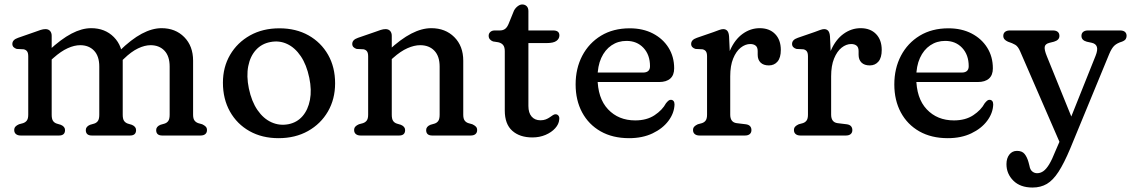

<svg xmlns="http://www.w3.org/2000/svg" viewBox="-20 -607 5070 860"><path d="M211.5 -446.6V-93.4Q211.5 -74.5 217.3 -65.8Q223 -57.1 234.1 -53.4L252.3 -48Q271.3 -40 271.3 -24.4Q271.3 0 244.3 0H72.7Q59.3 0 51.5 -6.4Q43.7 -12.8 43.7 -24.4Q43.7 -34 49.3 -40Q54.9 -46 65.1 -50.4L83.5 -55.4Q94.4 -59.1 100.4 -67.4Q106.5 -75.7 106.5 -93.4V-354.2Q106.5 -370.4 101.1 -377.3Q95.8 -384.2 85.9 -386.2L54.9 -387.8Q46 -390.6 40.6 -396.1Q35.3 -401.6 35.3 -410.2Q35.3 -419.6 41.6 -426.4Q48 -433.2 60.9 -437.6L135.5 -463.6Q150.2 -469.1 161.9 -472.9Q173.6 -476.6 183.7 -476.6Q196.7 -476.6 204.1 -468.5Q211.5 -460.4 211.5 -446.6ZM196.7 -327.4 171.3 -355.8 198.5 -380.8Q253.8 -432.2 300.3 -456.5Q346.7 -480.8 388.4 -480.8Q450.5 -480.8 490.1 -440.8Q529.7 -400.7 529.7 -335.2V-93.4Q529.7 -74.5 535.5 -65.9Q541.2 -57.3 552.3 -53.4L570.5 -48Q589.5 -40 589.5 -24.4Q589.5 0 562.5 0H391.3Q364.3 0 364.3 -24.4Q364.3 -40 383.3 -48L402.1 -53.4Q413.2 -57.1 418.9 -65.8Q424.7 -74.5 424.7 -93.4V-308.8Q424.7 -355.6 401.3 -380.1Q377.9 -404.6 339.2 -404.6Q313.2 -404.6 283.3 -391.1Q253.3 -377.6 219.7 -347.8ZM519.7 -329.2 494.3 -358.8 513.7 -377.8Q568.4 -431.3 615.2 -456.1Q661.9 -480.8 703.6 -480.8Q765.7 -480.8 805.3 -440.8Q844.9 -400.7 844.9 -335.2V-93.4Q844.9 -75.7 851.1 -67.4Q857.2 -59.1 867.9 -55.4L885.7 -50.4Q895.9 -45.6 901.5 -39.8Q907.1 -34 907.1 -24.4Q907.1 -12.8 899.6 -6.4Q892 0 878.1 0H706.5Q679.5 0 679.5 -24.4Q679.5 -40 698.5 -48L717.3 -53.4Q728.4 -57.1 734.1 -65.8Q739.9 -74.5 739.9 -93.4V-308.8Q739.9 -355.6 716.5 -380.1Q693.1 -404.6 654.4 -404.6Q628.4 -404.6 598.2 -390.2Q567.9 -375.8 534.9 -343.6Z M1231.5 -480.2Q1305.6 -480.2 1361.8 -448.7Q1417.9 -417.1 1449.5 -361.7Q1481 -306.2 1481 -233.9Q1481 -163.3 1448.9 -107.7Q1416.7 -52.1 1359.6 -20.1Q1302.5 11.9 1227.7 11.9Q1153.8 11.9 1097.6 -19.7Q1041.5 -51.3 1010 -107.4Q978.5 -163.5 978.5 -236.7Q978.5 -306.2 1010.6 -361.3Q1042.8 -416.3 1099.8 -448.3Q1156.8 -480.2 1231.5 -480.2ZM1271.7 -50.6Q1310.2 -58.1 1335 -86.6Q1359.8 -115.1 1368.3 -159.6Q1376.8 -204 1365.3 -258.6Q1353.3 -316.8 1327.3 -355.2Q1301.3 -393.7 1266 -410.1Q1230.8 -426.6 1190.6 -418.6Q1151.9 -411.3 1126.3 -383.2Q1100.7 -355.1 1092 -310.9Q1083.2 -266.7 1094.6 -211Q1106.9 -152.2 1133.4 -113.9Q1159.9 -75.5 1195.9 -59.3Q1231.8 -43.1 1271.7 -50.6Z M1734.8 -446.6V-93.4Q1734.8 -74.5 1740.6 -65.8Q1746.3 -57.1 1757.4 -53.4L1775.6 -48Q1794.6 -40 1794.6 -24.4Q1794.6 0 1767.6 0H1595.2Q1581.8 0 1574 -6.4Q1566.2 -12.8 1566.2 -24.4Q1566.2 -34 1571.8 -40Q1577.4 -46 1587.6 -50.4L1606 -55.4Q1616.9 -59.1 1622.9 -67.4Q1629 -75.7 1629 -93.4V-354.2Q1629 -370.4 1623.6 -377.3Q1618.3 -384.2 1608.4 -386.2L1577.4 -387.8Q1568.5 -390.6 1563.1 -396.1Q1557.8 -401.6 1557.8 -410.2Q1557.8 -419.6 1564.1 -426.4Q1570.5 -433.2 1583.4 -437.6L1658.8 -463.6Q1673.5 -469.1 1685.2 -472.9Q1696.9 -476.6 1707 -476.6Q1720 -476.6 1727.4 -468.5Q1734.8 -460.4 1734.8 -446.6ZM1718 -327.4 1692.6 -355.8 1719.8 -380.8Q1775.3 -432.4 1822.4 -456.6Q1869.4 -480.8 1911.7 -480.8Q1974.8 -480.8 2014.9 -440.8Q2055 -400.7 2055 -335.2V-93.4Q2055 -75.7 2061.1 -67.3Q2067.1 -58.9 2078 -55.4L2095.8 -50.4Q2106 -45.6 2111.6 -39.8Q2117.2 -34 2117.2 -24.4Q2117.2 -12.8 2109.7 -6.4Q2102.1 0 2088.2 0H1915.8Q1888.8 0 1888.8 -24.4Q1888.8 -40 1907.8 -48L1926.6 -53.4Q1937.7 -57.1 1943.4 -65.8Q1949.2 -74.5 1949.2 -93.4V-308.8Q1949.2 -355.4 1925.5 -380Q1901.8 -404.6 1862.1 -404.6Q1835.7 -404.6 1805.2 -391.2Q1774.6 -377.8 1741 -347.8Z M2212 -417.7 2188.2 -421.4Q2179.3 -424.8 2174 -431.2Q2168.8 -437.7 2168.8 -446.9Q2168.8 -457 2176.2 -463.8Q2183.7 -470.6 2195.9 -470.6H2218.8Q2232.4 -470.6 2241.6 -477Q2250.8 -483.3 2257.7 -499.2L2282.2 -559.4Q2288.7 -571.5 2299.1 -579.3Q2309.4 -587 2319 -587Q2331.3 -587 2339.1 -579.3Q2346.8 -571.5 2346.8 -557.4V-132.2Q2346.8 -101.6 2361.2 -84.9Q2375.6 -68.2 2400.8 -68.2Q2414.6 -68.2 2424.9 -72.3Q2435.2 -76.4 2443 -82Q2450.7 -87.6 2457.1 -91.6Q2463.5 -95.6 2469.2 -95.2Q2476.6 -95 2481.6 -88.7Q2486.6 -82.3 2484.8 -71.2Q2483.3 -50.9 2466.8 -32.6Q2450.3 -14.2 2423.5 -2.8Q2396.7 8.6 2364.8 8.6Q2307.8 8.6 2274.4 -21.4Q2241 -51.3 2241 -111.8V-377.9Q2241 -395.9 2233.8 -405Q2226.7 -414.2 2212 -417.7ZM2297.2 -414.1V-470.6H2457.8Q2471.4 -470.6 2478.5 -465.2Q2485.6 -459.7 2485.6 -448.3Q2485.6 -433.6 2472.3 -423.8Q2459 -414.1 2429.2 -414.1Z M2999.7 -300.8Q2999.7 -270.6 2982.3 -255.1Q2964.9 -239.6 2932.1 -239.6H2619.7V-282H2859.9Q2891.5 -282 2891.5 -310.4Q2891.5 -361.4 2862.2 -392.6Q2832.9 -423.8 2786.3 -423.8Q2748.5 -423.8 2719.1 -403.9Q2689.7 -384 2673.1 -347.4Q2656.5 -310.8 2656.5 -260.4Q2656.5 -167 2703.5 -117.4Q2750.4 -67.7 2825.3 -67.7Q2876.8 -67.7 2911.9 -90.9Q2946.9 -114.1 2963.1 -144.5Q2969.8 -152.7 2974.7 -156.5Q2979.5 -160.3 2985.5 -159.9Q2992.7 -159.7 2997 -154.4Q3001.3 -149 3001.3 -138.7Q2999.8 -99.9 2974 -65.6Q2948.2 -31.2 2903.1 -9.7Q2857.9 11.9 2797.8 11.9Q2724.2 11.9 2670.4 -18.6Q2616.6 -49.2 2587.4 -103.6Q2558.3 -158 2558.3 -228.8Q2558.3 -300.5 2588 -357.3Q2617.8 -414.1 2672.2 -447.2Q2726.7 -480.2 2800.7 -480.2Q2859.7 -480.2 2904.5 -457Q2949.3 -433.7 2974.5 -393.3Q2999.7 -352.8 2999.7 -300.8Z M3228.7 -264Q3228.7 -333.3 3250.1 -381.8Q3271.5 -430.3 3306.7 -455.6Q3341.8 -480.8 3382.8 -480.8Q3426.4 -480.8 3451.9 -454.6Q3477.4 -428.4 3477.4 -383.2Q3477.4 -348.8 3462.8 -331.4Q3448.1 -314 3423.8 -314Q3399.8 -314 3386.8 -326.7Q3373.8 -339.5 3373.8 -361.6V-378Q3373.8 -395.3 3364.7 -402.5Q3355.5 -409.8 3340.7 -409.8Q3318.4 -409.8 3297.8 -393.5Q3277.2 -377.2 3264 -344.9Q3250.8 -312.7 3250.8 -265.2ZM3245.6 -444.2 3250.8 -332.4V-93.4Q3250.8 -76.5 3258 -66.9Q3265.1 -57.3 3279.4 -55.4L3320.4 -50.4Q3333.4 -48.8 3339.6 -41.9Q3345.8 -35 3345.8 -24.4Q3345.8 -12.8 3338.3 -6.4Q3330.7 0 3316.8 0H3113.2Q3099.8 0 3092 -6.4Q3084.2 -12.8 3084.2 -24.4Q3084.2 -34 3089.8 -39.9Q3095.4 -45.8 3105.6 -50.4L3124 -55.4Q3134.9 -58.9 3140.9 -67.3Q3147 -75.7 3147 -93.4V-354.2Q3147 -370.4 3141.6 -377.3Q3136.3 -384.2 3126.4 -386.2L3095.4 -387.8Q3086.5 -390.4 3081.1 -396Q3075.8 -401.6 3075.8 -410.2Q3075.8 -419.6 3082.1 -426.4Q3088.5 -433.2 3101.4 -437.6L3176.8 -463.6Q3190.1 -468.5 3201.1 -472.6Q3212.1 -476.6 3219.4 -476.6Q3230.8 -476.6 3237.5 -469.2Q3244.2 -461.8 3245.6 -444.2Z M3680.7 -264Q3680.7 -333.3 3702.1 -381.8Q3723.5 -430.3 3758.7 -455.6Q3793.8 -480.8 3834.8 -480.8Q3878.4 -480.8 3903.9 -454.6Q3929.4 -428.4 3929.4 -383.2Q3929.4 -348.8 3914.8 -331.4Q3900.1 -314 3875.8 -314Q3851.8 -314 3838.8 -326.7Q3825.8 -339.5 3825.8 -361.6V-378Q3825.8 -395.3 3816.7 -402.5Q3807.5 -409.8 3792.7 -409.8Q3770.4 -409.8 3749.8 -393.5Q3729.2 -377.2 3716 -344.9Q3702.8 -312.7 3702.8 -265.2ZM3697.6 -444.2 3702.8 -332.4V-93.4Q3702.8 -76.5 3710 -66.9Q3717.1 -57.3 3731.4 -55.4L3772.4 -50.4Q3785.4 -48.8 3791.6 -41.9Q3797.8 -35 3797.8 -24.4Q3797.8 -12.8 3790.3 -6.4Q3782.7 0 3768.8 0H3565.2Q3551.8 0 3544 -6.4Q3536.2 -12.8 3536.2 -24.4Q3536.2 -34 3541.8 -39.9Q3547.4 -45.8 3557.6 -50.4L3576 -55.4Q3586.9 -58.9 3592.9 -67.3Q3599 -75.7 3599 -93.4V-354.2Q3599 -370.4 3593.6 -377.3Q3588.3 -384.2 3578.4 -386.2L3547.4 -387.8Q3538.5 -390.4 3533.1 -396Q3527.8 -401.6 3527.8 -410.2Q3527.8 -419.6 3534.1 -426.4Q3540.5 -433.2 3553.4 -437.6L3628.8 -463.6Q3642.1 -468.5 3653.1 -472.6Q3664.1 -476.6 3671.4 -476.6Q3682.8 -476.6 3689.5 -469.2Q3696.2 -461.8 3697.6 -444.2Z M4427.2 -300.8Q4427.2 -270.6 4409.8 -255.1Q4392.4 -239.6 4359.6 -239.6H4047.2V-282H4287.4Q4319 -282 4319 -310.4Q4319 -361.4 4289.7 -392.6Q4260.4 -423.8 4213.8 -423.8Q4176 -423.8 4146.6 -403.9Q4117.2 -384 4100.6 -347.4Q4084 -310.8 4084 -260.4Q4084 -167 4131 -117.4Q4177.9 -67.7 4252.8 -67.7Q4304.3 -67.7 4339.4 -90.9Q4374.4 -114.1 4390.6 -144.5Q4397.3 -152.7 4402.2 -156.5Q4407 -160.3 4413 -159.9Q4420.2 -159.7 4424.5 -154.4Q4428.8 -149 4428.8 -138.7Q4427.3 -99.9 4401.5 -65.6Q4375.7 -31.2 4330.6 -9.7Q4285.4 11.9 4225.3 11.9Q4151.7 11.9 4097.9 -18.6Q4044.1 -49.2 4014.9 -103.6Q3985.8 -158 3985.8 -228.8Q3985.8 -300.5 4015.5 -357.3Q4045.3 -414.1 4099.7 -447.2Q4154.2 -480.2 4228.2 -480.2Q4287.2 -480.2 4332 -457Q4376.8 -433.7 4402 -393.3Q4427.2 -352.8 4427.2 -300.8Z M4794.9 -44.8 4740.8 63.6 4549.5 -376.8Q4540.1 -399 4527.4 -406.4Q4514.8 -413.8 4494.9 -420.2Q4484.4 -424.8 4479.1 -431.2Q4473.9 -437.6 4473.9 -446.2Q4473.9 -458 4481.8 -464.3Q4489.8 -470.6 4502.9 -470.6H4696.3Q4710.2 -470.6 4717.8 -464.3Q4725.3 -458 4725.3 -446.2Q4725.3 -436.4 4718.9 -430Q4712.5 -423.6 4700.7 -420.2L4680.7 -415.2Q4661.3 -410.4 4659.4 -396.9Q4657.4 -383.5 4669 -355.2ZM4707.1 70.4 4736.6 2.4 4756.3 -29.6 4887.4 -357.4Q4897.6 -383 4893.1 -397Q4888.6 -411 4870.8 -415.2L4847.8 -420.2Q4836.2 -423.3 4830.1 -429.8Q4824 -436.4 4824 -446.2Q4824 -458 4831.8 -464.3Q4839.6 -470.6 4853 -470.6H4997.2Q5011.1 -470.6 5018.7 -464.3Q5026.2 -458 5026.2 -446.2Q5026.2 -439.2 5022.5 -432.5Q5018.7 -425.8 5006.2 -420.7Q4983.6 -413.9 4971.6 -402.7Q4959.5 -391.6 4948.5 -365.4L4773.8 58.2Q4746.2 124 4721.4 162.3Q4696.6 200.6 4669 216.8Q4641.3 233 4605 233Q4549.9 233 4519 202.2Q4488.1 171.4 4488.1 128.4Q4488.1 102 4501 85.4Q4513.9 68.8 4535.3 68.8Q4558.1 68.8 4569.2 82.5Q4580.3 96.2 4586.7 118.8L4591.1 135.6Q4593.9 152.9 4603.5 160.8Q4613.1 168.8 4625.3 168.8Q4640.4 168.8 4653.4 159.6Q4666.4 150.5 4679.5 129Q4692.5 107.5 4707.1 70.4Z"/></svg>

Font: Fraunces SuperSoft 9pt
Style: Regular
Weight: 900
Version: Version 1.000;[b76b70a41]